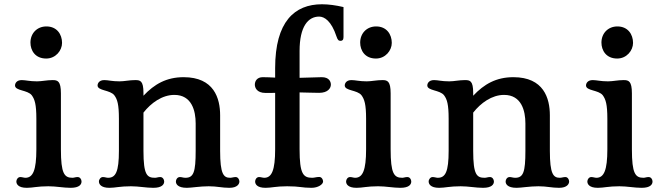

<svg xmlns="http://www.w3.org/2000/svg" viewBox="-20 -878 3125 905"><path d="M197.8 -602.1C242.7 -602.1 272.5 -640.1 272.5 -675.8C272.5 -715.8 248.5 -753.4 198.7 -753.4C154.3 -753.4 123.5 -720.7 123.5 -677.2C123.5 -641.1 145 -602.1 197.8 -602.1ZM57.1 -22.5C57.1 -11.2 64.9 7.3 106.4 7.3C134.3 7.3 156.2 0 208 0C245.1 0 278.8 7.3 313 7.3C355 7.3 364.3 -9.3 364.3 -22.5C364.3 -32.7 357.4 -43.5 345.7 -43.5C336.4 -43.5 328.6 -40 321.8 -40C283.2 -40 267.1 -59.6 267.1 -174.3V-438C267.1 -496.1 251.5 -500.5 228 -500.5C200.7 -500.5 177.2 -494.6 154.3 -494.6C119.1 -494.6 101.1 -500.5 82.5 -500.5C57.1 -500.5 50.8 -483.9 50.8 -475.1C50.8 -449.2 110.4 -454.6 129.9 -428.7C143.6 -409.7 151.4 -386.7 151.4 -317.9V-174.3C151.4 -76.2 135.7 -40 99.6 -40C92.8 -40 84 -43.5 75.7 -43.5C64.9 -43.5 57.1 -32.7 57.1 -22.5Z M446.3 -22.5C446.3 -11.2 454.6 7.3 495.6 7.3C523.4 7.3 544.9 0 597.2 0C634.8 0 668 7.3 702.6 7.3C744.1 7.3 753.9 -9.3 753.9 -22.5C753.9 -32.7 746.6 -43.5 735.4 -43.5C726.1 -43.5 717.8 -40 710.9 -40C673.3 -40 656.2 -52.7 656.2 -167V-347.2C691.9 -392.6 744.1 -430.7 801.8 -430.7C884.3 -430.7 902.3 -355 902.3 -296.4V-167C902.3 -66.9 892.6 -40 854 -40C843.8 -40 836.4 -43.5 828.1 -43.5C816.4 -43.5 809.1 -32.7 809.1 -22.5C809.1 -11.2 816.9 7.3 860.8 7.3C881.8 7.3 922.4 0 963.9 0C1003.4 0 1025.9 7.3 1061 7.3C1099.1 7.3 1108.4 -11.2 1108.4 -22.5C1108.4 -32.2 1101.6 -43.5 1090.8 -43.5C1082 -43.5 1072.3 -40 1064.9 -40C1033.7 -40 1017.6 -57.6 1017.6 -167V-334.5C1017.6 -414.6 988.8 -514.2 845.7 -514.2C764.6 -514.2 707.5 -481.4 656.2 -426.8V-439.9C656.2 -498 640.6 -500.5 617.2 -500.5C589.8 -500.5 566.4 -494.6 543.5 -494.6C506.8 -494.6 490.2 -500.5 471.7 -500.5C446.3 -500.5 439.9 -483.9 439.9 -475.1C439.9 -449.7 499.5 -454.6 519 -428.7C533.2 -409.7 540.5 -385.7 540.5 -317.9V-167C540.5 -68.8 525.4 -40 489.3 -40C482.4 -40 473.6 -43.5 464.8 -43.5C454.6 -43.5 446.3 -32.7 446.3 -22.5Z M1182.6 -22.5C1182.6 -11.2 1189.9 7.3 1231.9 7.3C1259.3 7.3 1281.2 0 1333.5 0C1394.5 0 1402.3 7.3 1448.2 7.3C1480 7.3 1502.9 -9.3 1502.9 -22.5C1502.9 -32.7 1495.6 -43.9 1484.9 -43.9C1470.2 -43.9 1462.9 -40 1451.2 -40C1409.2 -40 1392.1 -58.6 1392.1 -174.3V-442.4C1429.2 -441.9 1454.6 -440.4 1484.4 -440.4C1525.9 -440.4 1539.6 -462.9 1539.6 -479C1539.6 -492.2 1532.2 -514.2 1496.6 -514.2C1482.4 -514.2 1440.4 -512.7 1392.1 -511.2V-637.7C1392.1 -753.9 1432.6 -799.8 1484.4 -799.8C1508.8 -799.8 1542 -779.3 1565.9 -706.5C1571.8 -688.5 1576.7 -685.5 1585.4 -685.5C1593.3 -685.5 1599.1 -689.5 1599.1 -703.1V-844.7C1563.5 -853 1529.3 -857.9 1497.6 -857.9C1368.2 -857.9 1276.9 -775.9 1276.9 -556.6V-512.2C1259.8 -513.2 1233.9 -514.2 1218.3 -514.2C1192.4 -514.2 1181.2 -496.6 1181.2 -479C1181.2 -465.8 1189.5 -439.9 1231.9 -439.9C1244.1 -439.5 1260.3 -439.9 1276.9 -440.4V-174.3C1276.9 -76.2 1261.2 -40 1225.6 -40C1218.3 -40 1209.5 -43.5 1201.2 -43.5C1189.9 -43.5 1182.6 -32.7 1182.6 -22.5Z M1752 -602.1C1796.9 -602.1 1826.7 -640.1 1826.7 -675.8C1826.7 -715.8 1802.7 -753.4 1752.9 -753.4C1708.5 -753.4 1677.7 -720.7 1677.7 -677.2C1677.7 -641.1 1699.2 -602.1 1752 -602.1ZM1611.3 -22.5C1611.3 -11.2 1619.1 7.3 1660.6 7.3C1688.5 7.3 1710.4 0 1762.2 0C1799.3 0 1833 7.3 1867.2 7.3C1909.2 7.3 1918.5 -9.3 1918.5 -22.5C1918.5 -32.7 1911.6 -43.5 1899.9 -43.5C1890.6 -43.5 1882.8 -40 1876 -40C1837.4 -40 1821.3 -59.6 1821.3 -174.3V-438C1821.3 -496.1 1805.7 -500.5 1782.2 -500.5C1754.9 -500.5 1731.4 -494.6 1708.5 -494.6C1673.3 -494.6 1655.3 -500.5 1636.7 -500.5C1611.3 -500.5 1605 -483.9 1605 -475.1C1605 -449.2 1664.6 -454.6 1684.1 -428.7C1697.8 -409.7 1705.6 -386.7 1705.6 -317.9V-174.3C1705.6 -76.2 1689.9 -40 1653.8 -40C1647 -40 1638.2 -43.5 1629.9 -43.5C1619.1 -43.5 1611.3 -32.7 1611.3 -22.5Z M2000.5 -22.5C2000.5 -11.2 2008.8 7.3 2049.8 7.3C2077.6 7.3 2099.1 0 2151.4 0C2189 0 2222.2 7.3 2256.8 7.3C2298.3 7.3 2308.1 -9.3 2308.1 -22.5C2308.1 -32.7 2300.8 -43.5 2289.6 -43.5C2280.3 -43.5 2272 -40 2265.1 -40C2227.5 -40 2210.4 -52.7 2210.4 -167V-347.2C2246.1 -392.6 2298.3 -430.7 2356 -430.7C2438.5 -430.7 2456.5 -355 2456.5 -296.4V-167C2456.5 -66.9 2446.8 -40 2408.2 -40C2397.9 -40 2390.6 -43.5 2382.3 -43.5C2370.6 -43.5 2363.3 -32.7 2363.3 -22.5C2363.3 -11.2 2371.1 7.3 2415 7.3C2436 7.3 2476.6 0 2518.1 0C2557.6 0 2580.1 7.3 2615.2 7.3C2653.3 7.3 2662.6 -11.2 2662.6 -22.5C2662.6 -32.2 2655.8 -43.5 2645 -43.5C2636.2 -43.5 2626.5 -40 2619.1 -40C2587.9 -40 2571.8 -57.6 2571.8 -167V-334.5C2571.8 -414.6 2543 -514.2 2399.9 -514.2C2318.8 -514.2 2261.7 -481.4 2210.4 -426.8V-439.9C2210.4 -498 2194.8 -500.5 2171.4 -500.5C2144 -500.5 2120.6 -494.6 2097.7 -494.6C2061 -494.6 2044.4 -500.5 2025.9 -500.5C2000.5 -500.5 1994.1 -483.9 1994.1 -475.1C1994.1 -449.7 2053.7 -454.6 2073.2 -428.7C2087.4 -409.7 2094.7 -385.7 2094.7 -317.9V-167C2094.7 -68.8 2079.6 -40 2043.5 -40C2036.6 -40 2027.8 -43.5 2019 -43.5C2008.8 -43.5 2000.5 -32.7 2000.5 -22.5Z M2889.2 -602.1C2934.1 -602.1 2963.9 -640.1 2963.9 -675.8C2963.9 -715.8 2939.9 -753.4 2890.1 -753.4C2845.7 -753.4 2814.9 -720.7 2814.9 -677.2C2814.9 -641.1 2836.4 -602.1 2889.2 -602.1ZM2748.5 -22.5C2748.5 -11.2 2756.3 7.3 2797.9 7.3C2825.7 7.3 2847.7 0 2899.4 0C2936.5 0 2970.2 7.3 3004.4 7.3C3046.4 7.3 3055.7 -9.3 3055.7 -22.5C3055.7 -32.7 3048.8 -43.5 3037.1 -43.5C3027.8 -43.5 3020 -40 3013.2 -40C2974.6 -40 2958.5 -59.6 2958.5 -174.3V-438C2958.5 -496.1 2942.9 -500.5 2919.4 -500.5C2892.1 -500.5 2868.7 -494.6 2845.7 -494.6C2810.5 -494.6 2792.5 -500.5 2773.9 -500.5C2748.5 -500.5 2742.2 -483.9 2742.2 -475.1C2742.2 -449.2 2801.8 -454.6 2821.3 -428.7C2835 -409.7 2842.8 -386.7 2842.8 -317.9V-174.3C2842.8 -76.2 2827.1 -40 2791 -40C2784.2 -40 2775.4 -43.5 2767.1 -43.5C2756.3 -43.5 2748.5 -32.7 2748.5 -22.5Z"/></svg>

Font: Stoke
Style: Regular
Weight: 400
Designer: Nicole Fally
Foundry: Nicole Fally
Version: Version 1.002